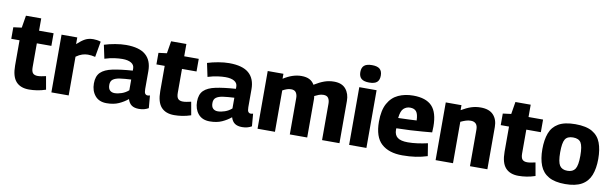

<svg xmlns="http://www.w3.org/2000/svg" viewBox="-48 -1269 5688 1782"><g transform="rotate(10 2796.0 -378.0)"><path d="M249 10Q168 10 126 -37Q84 -84 84 -188V-425H6V-534L84 -544L103 -660H247V-544H384V-425H247V-201Q247 -160 261.5 -144Q276 -128 307 -128Q324 -128 342.5 -131.5Q361 -135 384 -140L406 -16Q364 -2 325 4Q286 10 249 10Z M607 -544V-481Q649 -520 681.5 -537Q714 -554 758 -554Q774 -554 791.5 -551.5Q809 -549 828 -543L802 -395Q766 -404 733 -404Q707 -404 680 -395.5Q653 -387 622 -365V0H459V-544Z M833 -151Q833 -220 869.5 -255.5Q906 -291 980 -306.5Q1054 -322 1168 -330V-350Q1168 -384 1138 -402Q1108 -420 1055 -420Q1024 -420 982 -414.5Q940 -409 889 -393L862 -520Q909 -535 964.5 -544.5Q1020 -554 1066 -554Q1192 -554 1251.5 -502.5Q1311 -451 1311 -351V-182Q1311 -149 1320 -138Q1329 -127 1343 -127Q1348 -127 1354 -128Q1360 -129 1365 -131L1375 -13Q1358 -3 1336 3.5Q1314 10 1285 10Q1242 10 1216.5 -7.5Q1191 -25 1179 -64Q1142 -33 1094 -11.5Q1046 10 980 10Q909 10 871 -35.5Q833 -81 833 -151ZM976 -163Q976 -127 993 -111Q1010 -95 1037 -95Q1068 -95 1104 -107.5Q1140 -120 1168 -145V-246Q1107 -243 1064 -237Q1021 -231 998.5 -214.5Q976 -198 976 -163Z M1617 10Q1536 10 1494 -37Q1452 -84 1452 -188V-425H1374V-534L1452 -544L1471 -660H1615V-544H1752V-425H1615V-201Q1615 -160 1629.5 -144Q1644 -128 1675 -128Q1692 -128 1710.5 -131.5Q1729 -135 1752 -140L1774 -16Q1732 -2 1693 4Q1654 10 1617 10Z M1805 -151Q1805 -220 1841.5 -255.5Q1878 -291 1952 -306.5Q2026 -322 2140 -330V-350Q2140 -384 2110 -402Q2080 -420 2027 -420Q1996 -420 1954 -414.5Q1912 -409 1861 -393L1834 -520Q1881 -535 1936.5 -544.5Q1992 -554 2038 -554Q2164 -554 2223.5 -502.5Q2283 -451 2283 -351V-182Q2283 -149 2292 -138Q2301 -127 2315 -127Q2320 -127 2326 -128Q2332 -129 2337 -131L2347 -13Q2330 -3 2308 3.5Q2286 10 2257 10Q2214 10 2188.5 -7.5Q2163 -25 2151 -64Q2114 -33 2066 -11.5Q2018 10 1952 10Q1881 10 1843 -35.5Q1805 -81 1805 -151ZM1948 -163Q1948 -127 1965 -111Q1982 -95 2009 -95Q2040 -95 2076 -107.5Q2112 -120 2140 -145V-246Q2079 -243 2036 -237Q1993 -231 1970.5 -214.5Q1948 -198 1948 -163Z M2402 0V-544H2550V-497Q2637 -553 2719 -553Q2766 -553 2795.5 -537.5Q2825 -522 2842 -492Q2892 -523 2935 -538.5Q2978 -554 3027 -554Q3101 -554 3137.5 -510Q3174 -466 3174 -398V0H3010V-344Q3010 -375 2997 -395.5Q2984 -416 2951 -416Q2928 -416 2907 -408Q2886 -400 2867 -390Q2869 -382 2869.5 -373.5Q2870 -365 2870 -357V0H2706V-344Q2706 -374 2692.5 -394.5Q2679 -415 2646 -415Q2625 -415 2605.5 -408Q2586 -401 2566 -390V0Z M3347 -602Q3297 -602 3273.5 -622Q3250 -642 3250 -684Q3250 -726 3273 -746Q3296 -766 3347 -766Q3397 -766 3420 -746Q3443 -726 3443 -684Q3443 -642 3420.5 -622Q3398 -602 3347 -602ZM3265 0V-544H3428V0Z M3767 10Q3640 10 3570 -53.5Q3500 -117 3500 -261Q3500 -368 3535.5 -432.5Q3571 -497 3633 -525.5Q3695 -554 3773 -554Q3893 -554 3949.5 -495Q4006 -436 4006 -303Q4006 -279 4004 -248Q3970 -245 3917.5 -240.5Q3865 -236 3801.5 -232.5Q3738 -229 3670 -228Q3669 -223 3669 -215Q3669 -165 3699.5 -141.5Q3730 -118 3797 -118Q3839 -118 3887 -124.5Q3935 -131 3983 -142L4002 -24Q3949 -7 3892 1.5Q3835 10 3767 10ZM3670 -325Q3724 -326 3772 -328.5Q3820 -331 3843 -332Q3841 -392 3822 -415.5Q3803 -439 3763 -439Q3729 -439 3703 -416Q3677 -393 3670 -325Z M4080 0V-544H4228V-497Q4277 -526 4319 -540Q4361 -554 4409 -554Q4489 -554 4528.5 -511.5Q4568 -469 4568 -398V0H4404V-344Q4404 -382 4387 -399.5Q4370 -417 4339 -417Q4315 -417 4292 -409.5Q4269 -402 4244 -390V0Z M4862 10Q4781 10 4739 -37Q4697 -84 4697 -188V-425H4619V-534L4697 -544L4716 -660H4860V-544H4997V-425H4860V-201Q4860 -160 4874.5 -144Q4889 -128 4920 -128Q4937 -128 4955.5 -131.5Q4974 -135 4997 -140L5019 -16Q4977 -2 4938 4Q4899 10 4862 10Z M5038 -273Q5038 -361 5061.5 -424Q5085 -487 5142.5 -520.5Q5200 -554 5301 -554Q5403 -554 5460.5 -520.5Q5518 -487 5541.5 -424Q5565 -361 5565 -273Q5565 -183 5540 -119.5Q5515 -56 5457 -23Q5399 10 5301 10Q5204 10 5146 -23Q5088 -56 5063 -119.5Q5038 -183 5038 -273ZM5206 -273Q5206 -182 5228 -148.5Q5250 -115 5301 -115Q5352 -115 5374 -148.5Q5396 -182 5396 -273Q5396 -362 5375.5 -395.5Q5355 -429 5301 -429Q5247 -429 5226.5 -395.5Q5206 -362 5206 -273Z"/></g></svg>

Font: Georama
Style: Bold
Weight: 700
Designer: Jean-Baptiste Levee
Foundry: Production Type
Version: Version 1.000